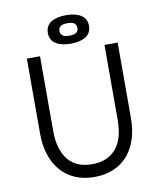

<svg xmlns="http://www.w3.org/2000/svg" viewBox="-97 -976 888 1062"><g transform="rotate(-10 347.0 -444.5)"><path d="M347 10Q408 10 455.5 -10.5Q503 -31 535.5 -68.5Q568 -106 585 -159Q602 -212 602 -277V-700H528V-281Q528 -171 480.5 -116.5Q433 -62 347 -62Q304 -62 270.5 -75.5Q237 -89 214 -116.5Q191 -144 178.5 -185Q166 -226 166 -281V-700H92V-277Q92 -213 109 -160.5Q126 -108 158.5 -70Q191 -32 238.5 -11Q286 10 347 10ZM347 -739Q400 -739 431 -759Q462 -779 462 -819Q462 -859 431 -879Q400 -899 347 -899Q293 -899 262 -879Q231 -859 231 -819Q231 -779 262 -759Q293 -739 347 -739ZM347 -784Q319 -784 307.5 -793Q296 -802 296 -819Q296 -836 307.5 -845Q319 -854 347 -854Q374 -854 385.5 -845Q397 -836 397 -819Q397 -802 385.5 -793Q374 -784 347 -784Z"/></g></svg>

Font: Tilda Sans VF
Style: Regular
Weight: 400
Designer: ParaType Ltd
Foundry: ParaType Ltd
Version: Version 1.010